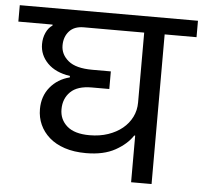

<svg xmlns="http://www.w3.org/2000/svg" viewBox="-71 -751 850 804"><g transform="rotate(5 354.5 -349.0)"><path d="M509 -196H505Q481 -159 432.5 -132Q384 -105 310 -105Q259 -105 220 -118Q181 -131 155 -154Q129 -177 115.5 -207Q102 -237 102 -272Q102 -326 133 -364Q164 -402 215 -415V-421Q154 -430 120.5 -464Q87 -498 87 -544Q87 -570 97 -592Q107 -614 124 -625V-629H-20V-698H729V-629H595V0H509ZM318 -181Q361 -181 396 -193Q431 -205 456 -225.5Q481 -246 495 -274Q509 -302 509 -335V-629H255Q215 -629 194 -605.5Q173 -582 173 -546Q173 -508 205 -481.5Q237 -455 306 -455H384V-381H310Q250 -381 221 -352.5Q192 -324 192 -279Q192 -236 223.5 -208.5Q255 -181 318 -181Z"/></g></svg>

Font: IBM Plex Sans Devanagari Text
Style: Regular
Weight: 450
Designer: Mike Abbink, Paul van der Laan, Pieter van Rosmalen, Erin McLaughlin
Foundry: Bold Monday
Version: Version 1.1